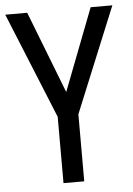

<svg xmlns="http://www.w3.org/2000/svg" viewBox="-52 -754 548 793"><g transform="rotate(-5 222.0 -357.0)"><path d="M223 -374 354 -714H444L265 -278V0H179V-275L0 -714H91Z"/></g></svg>

Font: Noto Sans Thai Looped Condensed
Style: Regular
Weight: 400
Width: 3
Designer: Sasikarn Vongin, Ben Mitchell
Foundry: The Fontpad Ltd
Version: Version 1.001; ttfautohint (v1.8.4.7-5d5b)